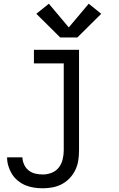

<svg xmlns="http://www.w3.org/2000/svg" viewBox="-20 -787 640 1030"><path d="M210 223Q186 223 162.5 219.5Q139 216 117 207Q95 198 76 182.5Q57 167 44.5 147Q32 127 25 104Q18 81 18 57H100Q101 77 109.5 96Q118 115 134 127.5Q150 140 170 144.5Q190 149 210 149Q234 149 257 140Q280 131 295 112Q310 93 316 68.5Q322 44 322 20V-447H162V-520H404V20Q404 47 400 73.5Q396 100 384.5 124Q373 148 354.5 168Q336 188 312.5 200.5Q289 213 262.5 218Q236 223 210 223ZM395 -586H303L175 -713L242 -767L349 -640L456 -767L523 -713Z"/></svg>

Font: Bmono
Style: Regular
Weight: 400
Monospace: yes
Designer: Belleve Invis
Foundry: Belleve Invis
Version: Version 11.2.2; ttfautohint (v1.8.2)